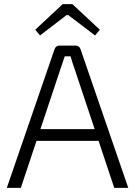

<svg xmlns="http://www.w3.org/2000/svg" viewBox="-20 -911 655 931"><path d="M174 -739 151 -767 284 -891H331L464 -767L441 -739L311 -838H303ZM458 -228H157L81 0H13L244 -671Q250 -690 270 -690H345Q365 -690 371 -671L602 0H534ZM439 -285 340 -582Q338 -587 331.5 -607Q325 -627 322 -638H294L275 -582L176 -285Z"/></svg>

Font: Exo 2.0 Light
Style: Regular
Weight: 300
Designer: Natanael Gama
Version: Version 1.001;PS 001.001;hotconv 1.0.70;makeotf.lib2.5.58329